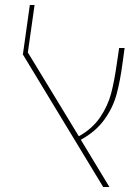

<svg xmlns="http://www.w3.org/2000/svg" viewBox="-20 -752 553 772"><path d="M305 -190 420 0H395L72 -533L100 -732H119L92 -541L297 -204Q352 -235 383 -281Q414 -327 427 -377Q440 -427 450 -498L459 -559H481L473 -500Q463 -425 448.5 -372Q434 -319 399.5 -271Q365 -223 305 -190Z"/></svg>

Font: FiraGO Thin
Style: Italic
Weight: 100
Italic angle: -8°
Designer: bBox Type GmbH
Foundry: bBox Type GmbH
Version: Version 1.001